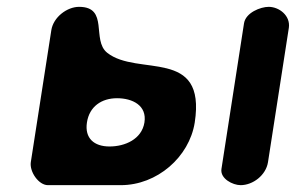

<svg xmlns="http://www.w3.org/2000/svg" viewBox="-20 -541 867 561"><path d="M211 -521C176 -521 136 -491 130 -453L70 -67C66 -39 93 0 120 0H333C439 0 533 -82 549 -183C583 -404 382 -316 293 -387C247 -424 299 -521 211 -521ZM765 -521C741 -521 698 -504 693 -473L627 -47C623 -19 660 0 683 0C719 0 757 -29 763 -67L824 -460C829 -495 796 -521 765 -521ZM234 -183C241 -230 277 -254 322 -254C367 -254 410 -233 402 -183C394 -134 345 -113 300 -113C255 -113 227 -137 234 -183Z"/></svg>

Font: Asimov Print
Style: Regular
Weight: 500
Designer: Google
Version: Version 2.000980: 2014